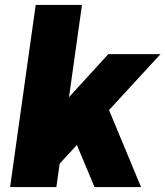

<svg xmlns="http://www.w3.org/2000/svg" viewBox="-20 -760 672 780"><path d="M82 -170 420 -540H632L203 -74ZM125 -740H313L209 0H21ZM263 -241 412 -339 553 0H364Z"/></svg>

Font: Pathway Extreme SemiCondensed ExtraBold
Style: Italic
Weight: 800
Width: 4
Italic angle: -8°
Version: Version 1.001;gftools[0.9.26]